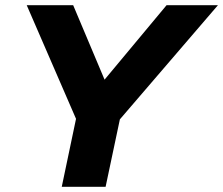

<svg xmlns="http://www.w3.org/2000/svg" viewBox="-20 -720 860 740"><path d="M218 0 273 -262 83 -700H262L383 -413L622 -700H820L442 -260L387 0Z"/></svg>

Font: Rosa Sans Black
Style: Italic
Weight: 900
Italic angle: -12°
Designer: Pentagram / MCKL
Foundry: Pentagram / MCKL
Version: Version 1.005;September 16, 2019;FontCreator 11.5.0.2425 64-